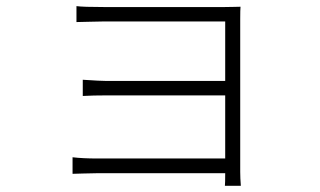

<svg xmlns="http://www.w3.org/2000/svg" viewBox="-20 -559 1040 624"><path d="M762.7 44.9H710.9Q711.9 37.1 711.9 3.9H296.9Q278.3 3.9 250 4.9Q221.7 5.9 215.8 5.9V-47.9Q249 -43.9 295.9 -43.9H711.9V-249H327.1Q282.2 -249 249 -247.1V-299.8Q307.6 -295.9 326.2 -295.9H711.9V-489.3H319.3Q307.6 -489.3 271 -488.3Q234.4 -487.3 228.5 -487.3V-539.1Q250 -536.1 319.3 -536.1H709Q722.7 -536.1 740.2 -536.6Q757.8 -537.1 761.7 -537.1Q760.7 -528.3 760.7 -497.1V0Q760.7 19.5 762.7 44.9Z"/></svg>

Font: GenEi Gothic M Light
Style: Regular
Weight: 300
Designer: o_tamon (Modified); [Source Han Sans]
Ryoko NISHIZUKA  (kana & ideographs); Paul D. Hunt (Latin, Greek & Cyrillic); Wenl
Version: Version 1.1a;Original Version 1.004